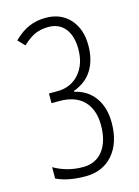

<svg xmlns="http://www.w3.org/2000/svg" viewBox="-113 -788 625 862"><g transform="rotate(-15 200.0 -357.0)"><path d="M339.8 -555.2Q339.8 -488.3 311 -441.7Q282.2 -395 224.1 -374V-370.1Q284.2 -356.9 317.6 -310.3Q351.1 -263.7 351.1 -192.9Q351.1 -100.1 304 -45.2Q256.8 9.8 175.8 9.8Q93.8 9.8 41 -16.1V-68.8Q102.5 -33.2 175.8 -33.2Q235.4 -33.2 268.6 -76.4Q301.8 -119.6 301.8 -194.8Q301.8 -266.1 263.2 -306.6Q224.6 -347.2 148.9 -347.2H112.8V-392.1H151.9Q214.4 -392.1 253.2 -435.8Q292 -479.5 292 -550.8Q292 -611.8 264.4 -646.5Q236.8 -681.2 187 -681.2Q153.3 -681.2 126.7 -669.9Q100.1 -658.7 66.9 -627.9L37.1 -659.2Q73.2 -694.3 108.6 -709.2Q144 -724.1 186 -724.1Q256.3 -724.1 298.1 -677.7Q339.8 -631.3 339.8 -555.2Z"/></g></svg>

Font: TypoPRO Open Sans Condensed
Style: Regular
Weight: 300
Width: 3
Foundry: Ascender Corporation
Version: Version 1.10